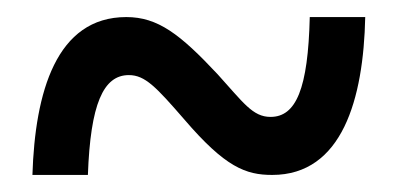

<svg xmlns="http://www.w3.org/2000/svg" viewBox="-20 -469 465 225"><path d="M18 -264H83C86 -347 101 -381 131 -381C150 -381 163 -367 196 -329C244 -273 268 -264 299 -264C381 -264 406 -353 408 -449H343C341 -365 327 -332 297 -332C276 -332 265 -349 235 -382C191 -429 165 -449 128 -449C46 -449 21 -361 18 -264Z"/></svg>

Font: Noto Serif Khmer ExtraCondensed
Style: Bold
Weight: 700
Width: 2
Designer: Danh Hong and the Monotype Design Team
Foundry: Monotype Imaging Inc.
Version: Version 2.004